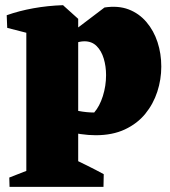

<svg xmlns="http://www.w3.org/2000/svg" viewBox="-20 -523 658 744"><path d="M351 1Q295 1 226.5 -17Q158 -35 102 -65L180 -136Q198 -122 225.5 -110.5Q253 -99 284.5 -93Q316 -87 345 -87Q366 -111 378.5 -150.5Q391 -190 391 -232Q391 -266 382 -296Q373 -326 354.5 -344.5Q336 -363 307 -363Q288 -363 265 -353.5Q242 -344 216 -327L207 -359L385 -494Q438 -502 478.5 -486.5Q519 -471 547.5 -437.5Q576 -404 590.5 -359.5Q605 -315 605 -265Q605 -215 589.5 -167.5Q574 -120 543 -82Q512 -44 464 -21.5Q416 1 351 1ZM17 201 16 165Q48 152 82.5 139Q117 126 148 113L140 201ZM218 201 251 86Q284 102 317.5 118.5Q351 135 382 152L381 201ZM82 201V-445L224 -503L283 -450V201ZM8 -415 6 -464Q54 -481 109.5 -491Q165 -501 225 -503L229 -455L133 -383Z"/></svg>

Font: Eczar ExtraBold
Style: Regular
Weight: 800
Designer: Vaibhav Singh
Foundry: Rosetta Type Foundry
Version: Version 2.000